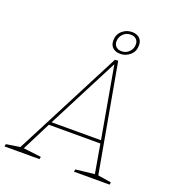

<svg xmlns="http://www.w3.org/2000/svg" viewBox="-190 -995 1006 1114"><g transform="rotate(20 313.5 -438.5)"><path d="M415 -693 534 -28 616 -15 614 0H394L397 -15L513 -28L482 -206H164L74 -28L184 -15L181 0H-35L-32 -15L53 -28L395 -691ZM479 -225 401 -666 174 -225ZM348 -794Q348 -831 374 -854Q400 -877 435 -877Q462 -877 480 -862Q498 -847 498 -817Q498 -780 472 -757Q446 -734 411 -734Q384 -734 366 -749Q348 -764 348 -794ZM479 -816Q479 -836 466.5 -848Q454 -860 432 -860Q404 -860 385.5 -840.5Q367 -821 367 -795Q367 -775 379.5 -763Q392 -751 414 -751Q442 -751 460.5 -770.5Q479 -790 479 -816Z"/></g></svg>

Font: Bitter Pro Thin
Style: Italic
Weight: 250
Italic angle: -9°
Designer: Sol Matas, and Bitter project Authors
Foundry: Sol Matas
Version: Version 1.010